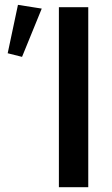

<svg xmlns="http://www.w3.org/2000/svg" viewBox="-20 -784 467 804"><path d="M349.6 0V-753.9H226.6V0ZM72.3 -545.9 154.8 -748 55.2 -763.7 12.2 -561Z"/></svg>

Font: Winston Medium
Style: Regular
Weight: 500
Designer: Vernon Adams, Kim Jin-seong, David Berlow, Cristiano Sobral
Foundry: The Winston Project Authors
Version: Version 3.004